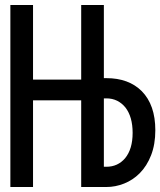

<svg xmlns="http://www.w3.org/2000/svg" viewBox="-20 -749 642 769"><path d="M112.3 0V-347.2H305.2V0H406.2Q442.4 0 477.3 -13.9Q512.2 -27.8 539.1 -54.7Q568.4 -84 585.2 -127.4Q602.1 -170.9 602.1 -227.5Q602.1 -328.6 547.9 -383.8Q495.6 -436 406.2 -436H396V-729H305.2V-430.2H112.3V-729H21.5V0ZM396 -355H406.2Q429.7 -355 449 -345.5Q468.3 -335.9 482.4 -318.4Q511.2 -281.2 511.2 -216.8Q511.2 -151.9 481 -115.2Q451.7 -81.1 406.2 -81.1H396Z"/></svg>

Font: Hack Dev
Style: Regular
Weight: 400
Designer: Christopher Simpkins
Foundry: Christopher Simpkins
Version: Version 2.0315